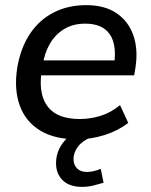

<svg xmlns="http://www.w3.org/2000/svg" viewBox="-20 -533 586 747"><path d="M279 9Q193 9 136.5 -25Q80 -59 57 -122Q34 -185 47 -269Q60 -346 96 -400.5Q132 -455 188 -484Q244 -513 316 -513Q387 -513 433 -482Q479 -451 498.5 -396.5Q518 -342 507 -270L502 -240H123L132 -298H442L424 -283Q435 -360 406.5 -400.5Q378 -441 311 -441Q264 -441 229 -419.5Q194 -398 173 -361Q152 -324 146 -277L141 -249Q130 -163 167 -116.5Q204 -70 290 -70Q332 -70 372 -82.5Q412 -95 447 -124L479 -55Q439 -24 386.5 -7.5Q334 9 279 9ZM299 194Q250 194 224 168.5Q198 143 198 102Q198 55 229 17.5Q260 -20 308 -39L336 0Q300 15 283 38Q266 61 266 86Q266 108 279.5 122Q293 136 318 136Q331 136 344 133Q357 130 372 124L383 178Q363 184 342.5 189Q322 194 299 194Z"/></svg>

Font: Mulish ExtraLight SemiBold
Style: Italic
Weight: 600
Italic angle: -9°
Version: Version 3.603